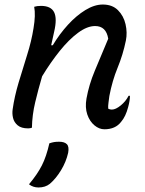

<svg xmlns="http://www.w3.org/2000/svg" viewBox="-20 -562 640 848"><path d="M131 -532Q143 -536 161 -536Q205 -536 219 -508Q233 -480 219 -421Q216 -406 212.5 -391.5Q209 -377 206 -362H213Q243 -412 280 -452.5Q317 -493 357 -517.5Q397 -542 434 -542Q476 -542 501 -517Q526 -492 534.5 -455Q543 -418 536 -383Q523 -320 499.5 -263Q476 -206 463 -138Q461 -122 459 -107.5Q457 -93 458 -82Q465 -78 474 -78Q491 -78 513.5 -96.5Q536 -115 548 -139H554Q554 -118 546 -89Q535 -47 515 -24Q490 9 441 9Q418 9 397 -8.5Q376 -26 365.5 -56.5Q355 -87 362 -127Q373 -188 398.5 -249Q424 -310 458 -391Q449 -447 400 -447Q365 -447 324.5 -417Q284 -387 243.5 -336.5Q203 -286 166 -225Q149 -167 135.5 -110.5Q122 -54 121 2Q114 5 104 5Q74 5 58 -8.5Q42 -22 37.5 -41.5Q33 -61 36 -80Q44 -136 62 -196.5Q80 -257 99.5 -318.5Q119 -380 128 -437Q138 -496 131 -532ZM198 71Q210 67 219 65.5Q228 64 241 64Q265 64 275.5 75Q286 86 281 113Q272 153 249.5 190Q227 227 200 250Q180 266 150 266Q126 266 108 252Q145 208 165 168.5Q185 129 198 71Z"/></svg>

Font: Recursive Mn Csl St
Style: Italic
Weight: 400
Italic angle: -15°
Monospace: yes
Version: Version 1.079;hotconv 1.0.112;makeotfexe 2.5.65598; ttfautoh